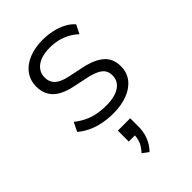

<svg xmlns="http://www.w3.org/2000/svg" viewBox="-226 -586 945 945"><g transform="rotate(-45 246.5 -113.5)"><path d="M246 8Q209 8 173.5 1Q138 -6 108 -20.5Q78 -35 56 -54L79 -101Q104 -81 131.5 -68Q159 -55 188.5 -49.5Q218 -44 248 -44Q310 -44 343 -66.5Q376 -89 376 -128Q376 -159 355 -177Q334 -195 287 -206L197 -225Q133 -239 102 -271Q71 -303 71 -354Q71 -396 94 -428Q117 -460 159 -477.5Q201 -495 256 -495Q290 -495 322 -488Q354 -481 381.5 -467Q409 -453 427 -432L404 -386Q384 -405 359.5 -418Q335 -431 308.5 -437Q282 -443 255 -443Q197 -443 164.5 -419.5Q132 -396 132 -356Q132 -325 151.5 -306Q171 -287 214 -277L304 -258Q371 -243 404 -212.5Q437 -182 437 -131Q437 -88 413.5 -57Q390 -26 347 -9Q304 8 246 8ZM238 268 206 244Q229 219 237 197Q245 175 245 150L262 159H202V83H288V142Q288 178 275.5 210Q263 242 238 268Z"/></g></svg>

Font: Nunito Sans 11pt Light
Style: Regular
Weight: 300
Version: Version 3.101;gftools[0.9.27]